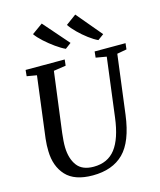

<svg xmlns="http://www.w3.org/2000/svg" viewBox="-143 -1101 1012 1212"><g transform="rotate(-15 363.0 -495.0)"><path d="M658.5 -692 609 -306Q587 -136 513.8 -63Q440.5 10 311.5 10Q193 10 137 -50.5Q81 -111 79 -211Q78.5 -229.5 79.2 -249.5Q80 -269.5 82.5 -291L133.5 -692L69 -703L73 -743H328.5L324 -703.5L244 -691.5L193 -299Q190 -272 188.2 -248.8Q186.5 -225.5 187 -206Q189 -132.5 222.5 -87Q256 -41.5 331 -41.5Q423 -41.5 473.2 -106.8Q523.5 -172 540.5 -307L589.5 -691.5L520 -703.5L524 -743H726L721.5 -703.5ZM604.5 -834.5 565.5 -806Q539 -818 506 -842.8Q473 -867.5 443.8 -896.5Q414.5 -925.5 398.5 -950L466 -999.5ZM391 -834.5 353 -806Q326 -818 291.2 -842.8Q256.5 -867.5 225 -896Q193.5 -924.5 176.5 -949L247 -999.5Z"/></g></svg>

Font: Merriweather Text Regular
Style: Italic
Weight: 400
Italic angle: -7.8°
Designer: Eben Sorkin
Foundry: Eben Sorkin
Version: Version 2.100; ttfautohint (v1.7.19-72a1) -l 8 -r 50 -G 200 